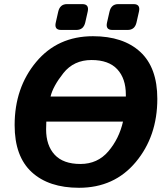

<svg xmlns="http://www.w3.org/2000/svg" viewBox="-20 -892 794 929"><path d="M275.4 -747.1Q241.2 -747.1 250 -783.7L261.7 -835.4Q270 -872.1 304.2 -872.1H378.4Q412.6 -872.1 404.3 -835.4L392.6 -783.7Q384.3 -747.1 349.6 -747.1ZM523.4 -747.1Q489.3 -747.1 498 -783.7L509.8 -835.4Q518.1 -872.1 552.2 -872.1H626.5Q660.6 -872.1 652.3 -835.4L640.6 -783.7Q632.3 -747.1 597.7 -747.1ZM50.8 -286.6Q50.8 -467.3 154.8 -592Q258.8 -716.8 429.7 -716.8Q576.2 -716.8 658.7 -640.9Q741.2 -564.9 741.2 -413.6Q741.2 -232.9 637.2 -108.2Q533.2 16.6 362.3 16.6Q215.8 16.6 133.3 -59.3Q50.8 -135.3 50.8 -286.6ZM203.1 -266.1Q203.1 -188 244.6 -143.3Q286.1 -98.6 369.1 -98.6Q452.1 -98.6 504.2 -159.7Q556.2 -220.7 575.2 -303.7H204.1Q203.1 -285.2 203.1 -266.1ZM224.6 -424.8H588.9Q588.9 -429.2 588.9 -434.1Q588.9 -512.2 547.4 -556.9Q505.9 -601.6 422.9 -601.6Q336.9 -601.6 286.6 -538.1Q236.3 -474.6 224.6 -424.8Z"/></svg>

Font: Istok
Style: Bold Italic
Weight: 700
Italic angle: -13°
Designer: Andrey V. Panov
Foundry: Andrey V. Panov
Version: Version 1.0.3